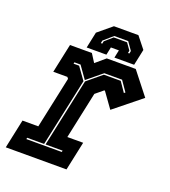

<svg xmlns="http://www.w3.org/2000/svg" viewBox="-138 -784 778 878"><g transform="rotate(20 251.0 -345.0)"><path d="M-9.5 -0.5 20.5 -141.5H97.5L151 -392L145 -399.5H76.5L106.5 -540.5H213L238.5 -500.5L285.5 -540.5H426.5L512.5 -431L381 -325L328 -399H324.5L287.5 -368.5L239 -141H316L286 -0.5ZM66 -68H238.5L240 -75H157L228 -407.5L298.5 -466H380.5L413 -418.5L419 -423L384.5 -473H298L225 -413L182.5 -473H152.5L151 -466H178L221 -406L150 -75H67.5ZM385 -690 429.5 -634 413 -556H317L325 -594H286L278 -556H182L198.5 -634L266 -690ZM350.5 -648.5H282.5L238.5 -610L236 -597H243L245.5 -609L282.5 -641.5H347.5L370.5 -609L368 -597H375L377.5 -610Z"/></g></svg>

Font: Tourney Condensed ExtraBold
Style: Italic
Weight: 800
Width: 3
Italic angle: -12°
Designer: Tyler Finck
Foundry: Etcetera Type Co
Version: Version 1.010; ttfautohint (v1.8.3)